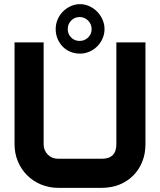

<svg xmlns="http://www.w3.org/2000/svg" viewBox="-20 -904 770 924"><path d="M680 -210Q680 -164 664.5 -125.5Q649 -87 621 -59Q593 -31 554.5 -15.5Q516 0 470 0H260Q216 0 177.5 -16Q139 -32 110.5 -60.5Q82 -89 66 -127.5Q50 -166 50 -210V-700H190V-210Q190 -180 210 -160Q230 -140 260 -140H470Q540 -140 540 -210V-700H680ZM248 -764Q248 -788 257 -809.5Q266 -831 282 -847.5Q298 -864 319.5 -874Q341 -884 365 -884Q389 -884 410.5 -874Q432 -864 448 -847.5Q464 -831 473.5 -809.5Q483 -788 483 -764Q483 -740 473.5 -718.5Q464 -697 448 -681Q432 -665 410.5 -655.5Q389 -646 365 -646Q340 -646 318.5 -655Q297 -664 281.5 -680Q266 -696 257 -717.5Q248 -739 248 -764ZM306 -764Q306 -740 322.5 -723.5Q339 -707 363 -707Q387 -707 404 -723.5Q421 -740 421 -764Q421 -788 404 -805Q387 -822 363 -822Q339 -822 322.5 -805Q306 -788 306 -764Z"/></svg>

Font: CAT North
Style: Regular
Weight: 400
Designer: Peter Wiegel
Foundry: Peter Wiegel
Version: Version 1.000